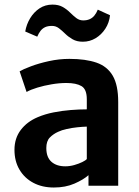

<svg xmlns="http://www.w3.org/2000/svg" viewBox="-20 -828 621 856"><path d="M220 8Q168 8 128.5 -13Q89 -34 66.8 -71.8Q44.5 -109.5 44.5 -160Q44.5 -211.5 72.5 -248.5Q100.5 -285.5 148 -305.5Q181 -319.5 219.2 -327Q257.5 -334.5 295.8 -337.5Q334 -340.5 367 -340.5L392 -309.5L367 -263.5Q348.5 -263 324.5 -260.5Q300.5 -258 277.8 -253Q255 -248 239.5 -240.5Q218 -231 202.2 -215Q186.5 -199 186.5 -168Q186.5 -127 209.2 -106.8Q232 -86.5 271 -86.5Q291 -86.5 311.2 -92.2Q331.5 -98 346.8 -105.5Q362 -113 367 -119L392.5 -90L374.5 -47Q352 -27 312 -9.5Q272 8 220 8ZM507 0H374.5V-83H367V-385.5Q367 -430 343.5 -444Q320 -458 276 -458Q244.5 -458 210.5 -452.2Q176.5 -446.5 146.8 -437.5Q117 -428.5 98.5 -418L67.5 -510Q82.5 -519 117.5 -532.2Q152.5 -545.5 198 -555.5Q243.5 -565.5 289.5 -565.5Q361.5 -565.5 410 -548.8Q458.5 -532 482.8 -490.2Q507 -448.5 507 -373ZM349.5 -642Q322.5 -642 303.8 -652.8Q285 -663.5 270.8 -677.5Q256.5 -691.5 242.8 -702Q229 -712.5 212 -712.5Q193.5 -712.5 181.5 -707Q169.5 -701.5 161 -690.8Q152.5 -680 146 -664.5L92.5 -687.5Q98 -719.5 114.5 -746.8Q131 -774 156.2 -790.8Q181.5 -807.5 214 -807.5Q241 -807.5 259.5 -797Q278 -786.5 292.2 -772.2Q306.5 -758 320.2 -747.5Q334 -737 351 -737Q367 -737 379.2 -742.2Q391.5 -747.5 400.5 -758.2Q409.5 -769 416 -785L470.5 -760Q467 -726.5 449.5 -699.8Q432 -673 406 -657.5Q380 -642 349.5 -642Z"/></svg>

Font: Merriweather Sans SemiBold
Style: Regular
Weight: 600
Designer: Eben Sorkin
Foundry: Eben Sorkin
Version: Version 2.001